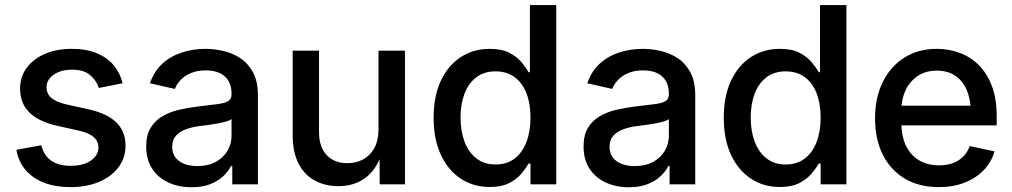

<svg xmlns="http://www.w3.org/2000/svg" viewBox="-20 -748 4107 779"><path d="M266.1 11.2Q206.5 11.2 160.4 -6.1Q114.3 -23.4 84.7 -57.4Q55.2 -91.3 46.4 -140.1L147.5 -158.7Q158.2 -116.2 188.5 -95.7Q218.8 -75.2 266.6 -75.2Q318.4 -75.2 348.9 -96.7Q379.4 -118.2 379.4 -148.4Q379.4 -174.8 360.1 -191.7Q340.8 -208.5 302.7 -217.3L211.4 -237.8Q135.7 -254.9 98.6 -292.2Q61.5 -329.6 61.5 -388.2Q61.5 -436.5 88.4 -472.9Q115.2 -509.3 162.6 -529.5Q210 -549.8 271.5 -549.8Q330.1 -549.8 372.6 -532.2Q415 -514.6 441.2 -483.4Q467.3 -452.1 477.5 -410.2L380.9 -391.1Q371.6 -420.9 345.9 -443.1Q320.3 -465.3 272.5 -465.3Q228 -465.3 198.5 -445.3Q168.9 -425.3 168.9 -394Q168.9 -367.2 189 -350.3Q209 -333.5 252.4 -323.7L340.3 -304.2Q416 -287.1 452.6 -250.7Q489.3 -214.4 489.3 -157.2Q489.3 -107.4 460.9 -69.6Q432.6 -31.7 382.3 -10.3Q332 11.2 266.1 11.2Z M757.3 11.7Q705.1 11.7 663.6 -7.3Q622.1 -26.4 597.7 -63.2Q573.2 -100.1 573.2 -153.8Q573.2 -199.7 591.1 -229.2Q608.9 -258.8 638.9 -276.4Q668.9 -293.9 706.3 -302.5Q743.7 -311 782.7 -315.9Q831.1 -321.8 861.1 -325.4Q891.1 -329.1 905.3 -337.4Q919.4 -345.7 919.4 -365.2V-368.2Q919.4 -397.9 907.5 -418.9Q895.5 -439.9 872.3 -451.2Q849.1 -462.4 814.5 -462.4Q779.8 -462.4 754.2 -451.4Q728.5 -440.4 712.6 -423.3Q696.8 -406.2 689.5 -387.2L588.4 -410.2Q605.5 -459.5 639.2 -490Q672.9 -520.5 718.3 -535.2Q763.7 -549.8 813.5 -549.8Q848.1 -549.8 885.3 -541.5Q922.4 -533.2 954.3 -512.5Q986.3 -491.7 1006.3 -455.1Q1026.4 -418.5 1026.4 -361.3V0H922.4V-74.7H917.5Q906.7 -53.2 886 -33.4Q865.2 -13.7 833.5 -1Q801.8 11.7 757.3 11.7ZM780.8 -74.2Q824.7 -74.2 855.7 -91.3Q886.7 -108.4 903.1 -136.5Q919.4 -164.6 919.4 -196.3V-265.1Q914.1 -259.8 898.2 -255.1Q882.3 -250.5 861.8 -246.8Q841.3 -243.2 821.5 -240.5Q801.8 -237.8 788.6 -236.3Q758.3 -232.4 733.4 -223.1Q708.5 -213.9 693.6 -197Q678.7 -180.2 678.7 -151.9Q678.7 -126.5 691.9 -109.1Q705.1 -91.8 728 -83Q751 -74.2 780.8 -74.2Z M1353.5 7.3Q1298.3 7.3 1256.1 -16.1Q1213.9 -39.6 1190.7 -85.4Q1167.5 -131.3 1167.5 -198.7V-542.5H1274.4V-211.9Q1274.4 -152.3 1305.2 -119.1Q1335.9 -85.9 1389.2 -85.9Q1425.8 -85.9 1454.3 -101.8Q1482.9 -117.7 1499.3 -148.2Q1515.6 -178.7 1515.6 -222.2V-542.5H1623V0H1520.5L1520 -132.8H1532.2Q1507.8 -59.6 1462.2 -26.1Q1416.5 7.3 1353.5 7.3Z M1966.8 10.7Q1900.9 10.7 1849.4 -23.2Q1797.9 -57.1 1768.6 -120.1Q1739.3 -183.1 1739.3 -270Q1739.3 -357.9 1768.8 -420.7Q1798.3 -483.4 1849.9 -516.6Q1901.4 -549.8 1966.8 -549.8Q2016.1 -549.8 2046.9 -533.7Q2077.6 -517.6 2095.9 -495.6Q2114.3 -473.6 2124.5 -455.1H2129.9V-727.5H2236.8V0H2132.3V-84.5H2124.5Q2114.3 -65.9 2095.7 -43.7Q2077.1 -21.5 2046.1 -5.4Q2015.1 10.7 1966.8 10.7ZM1990.2 -80.6Q2036.1 -80.6 2067.6 -104.5Q2099.1 -128.4 2115.7 -171.4Q2132.3 -214.4 2132.3 -271Q2132.3 -327.6 2116 -369.6Q2099.6 -411.6 2067.9 -435.1Q2036.1 -458.5 1990.2 -458.5Q1943.8 -458.5 1912.1 -434.1Q1880.4 -409.7 1864.5 -367.4Q1848.6 -325.2 1848.6 -271Q1848.6 -216.3 1864.7 -173.3Q1880.9 -130.4 1912.6 -105.5Q1944.3 -80.6 1990.2 -80.6Z M2531.7 11.7Q2479.5 11.7 2438 -7.3Q2396.5 -26.4 2372.1 -63.2Q2347.7 -100.1 2347.7 -153.8Q2347.7 -199.7 2365.5 -229.2Q2383.3 -258.8 2413.3 -276.4Q2443.4 -293.9 2480.7 -302.5Q2518.1 -311 2557.1 -315.9Q2605.5 -321.8 2635.5 -325.4Q2665.5 -329.1 2679.7 -337.4Q2693.8 -345.7 2693.8 -365.2V-368.2Q2693.8 -397.9 2681.9 -418.9Q2669.9 -439.9 2646.7 -451.2Q2623.5 -462.4 2588.9 -462.4Q2554.2 -462.4 2528.6 -451.4Q2502.9 -440.4 2487.1 -423.3Q2471.2 -406.2 2463.9 -387.2L2362.8 -410.2Q2379.9 -459.5 2413.6 -490Q2447.3 -520.5 2492.7 -535.2Q2538.1 -549.8 2587.9 -549.8Q2622.6 -549.8 2659.7 -541.5Q2696.8 -533.2 2728.8 -512.5Q2760.7 -491.7 2780.8 -455.1Q2800.8 -418.5 2800.8 -361.3V0H2696.8V-74.7H2691.9Q2681.2 -53.2 2660.4 -33.4Q2639.6 -13.7 2607.9 -1Q2576.2 11.7 2531.7 11.7ZM2555.2 -74.2Q2599.1 -74.2 2630.1 -91.3Q2661.1 -108.4 2677.5 -136.5Q2693.8 -164.6 2693.8 -196.3V-265.1Q2688.5 -259.8 2672.6 -255.1Q2656.7 -250.5 2636.2 -246.8Q2615.7 -243.2 2595.9 -240.5Q2576.2 -237.8 2563 -236.3Q2532.7 -232.4 2507.8 -223.1Q2482.9 -213.9 2468 -197Q2453.1 -180.2 2453.1 -151.9Q2453.1 -126.5 2466.3 -109.1Q2479.5 -91.8 2502.4 -83Q2525.4 -74.2 2555.2 -74.2Z M3144 10.7Q3078.1 10.7 3026.6 -23.2Q2975.1 -57.1 2945.8 -120.1Q2916.5 -183.1 2916.5 -270Q2916.5 -357.9 2946 -420.7Q2975.6 -483.4 3027.1 -516.6Q3078.6 -549.8 3144 -549.8Q3193.4 -549.8 3224.1 -533.7Q3254.9 -517.6 3273.2 -495.6Q3291.5 -473.6 3301.8 -455.1H3307.1V-727.5H3414.1V0H3309.6V-84.5H3301.8Q3291.5 -65.9 3272.9 -43.7Q3254.4 -21.5 3223.4 -5.4Q3192.4 10.7 3144 10.7ZM3167.5 -80.6Q3213.4 -80.6 3244.9 -104.5Q3276.4 -128.4 3293 -171.4Q3309.6 -214.4 3309.6 -271Q3309.6 -327.6 3293.2 -369.6Q3276.9 -411.6 3245.1 -435.1Q3213.4 -458.5 3167.5 -458.5Q3121.1 -458.5 3089.4 -434.1Q3057.6 -409.7 3041.7 -367.4Q3025.9 -325.2 3025.9 -271Q3025.9 -216.3 3042 -173.3Q3058.1 -130.4 3089.8 -105.5Q3121.6 -80.6 3167.5 -80.6Z M3789.1 11.2Q3709 11.2 3650.9 -23.4Q3592.8 -58.1 3561.5 -120.8Q3530.3 -183.6 3530.3 -267.6Q3530.3 -351.1 3561.3 -414.6Q3592.3 -478 3648.7 -513.9Q3705.1 -549.8 3780.3 -549.8Q3828.1 -549.8 3871.8 -534.2Q3915.5 -518.6 3949.7 -485.4Q3983.9 -452.1 4003.9 -400.4Q4023.9 -348.6 4023.9 -276.4V-239.3H3588.9V-319.3H3968.8L3918.9 -293Q3918.9 -342.8 3903.1 -380.9Q3887.2 -418.9 3856.7 -440.2Q3826.2 -461.4 3780.8 -461.4Q3735.4 -461.4 3703.4 -439.7Q3671.4 -418 3654.3 -382.1Q3637.2 -346.2 3637.2 -303.2V-250Q3637.2 -194.8 3656.2 -156Q3675.3 -117.2 3709.7 -97.2Q3744.1 -77.1 3790 -77.1Q3820.8 -77.1 3845.5 -85.9Q3870.1 -94.7 3887.7 -112.3Q3905.3 -129.9 3914.6 -155.3L4015.1 -133.8Q4002.9 -90.8 3971.7 -58.1Q3940.4 -25.4 3894 -7.1Q3847.7 11.2 3789.1 11.2Z"/></svg>

Font: Inter 16pt Medium
Style: Regular
Weight: 500
Version: Version 4.001;git-66647c0bb